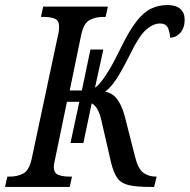

<svg xmlns="http://www.w3.org/2000/svg" viewBox="-40 -740 751 760"><path d="M-20 0 -11 -41H0Q29 -41 52.5 -53.5Q76 -66 86 -114L189 -598Q192 -609 193 -619Q194 -629 194 -634Q194 -659 177 -666Q160 -673 133 -673H122L131 -714H387L378 -673H367Q338 -673 314.5 -660.5Q291 -648 281 -600L236 -382H284L318 -544H369L336 -393Q347 -400 358 -414Q374 -433 394 -466.5Q414 -500 441 -556Q473 -621 501 -656.5Q529 -692 558.5 -706Q588 -720 623 -720Q657 -720 674 -704.5Q691 -689 691 -662Q691 -630 674 -610.5Q657 -591 633 -591Q633 -611 625 -629Q617 -647 593 -647Q567 -647 539 -623Q511 -599 477 -529Q443 -461 421 -427.5Q399 -394 376 -377Q405 -372 423 -348.5Q441 -325 453 -283L494 -122Q506 -72 527 -56.5Q548 -41 577 -41H580L570 0H557Q501 0 470.5 -7Q440 -14 425 -34.5Q410 -55 400 -95L360 -269Q348 -318 323 -331L290 -174H239L274 -337H225L178 -110Q173 -90 173 -80Q173 -55 190.5 -48Q208 -41 234 -41H245L236 0Z"/></svg>

Font: Noto Serif Condensed
Style: Italic
Weight: 400
Width: 3
Italic angle: -12°
Designer: Monotype Design Team
Foundry: Monotype Imaging Inc.
Version: Version 2.014; ttfautohint (v1.8.4.7-5d5b)